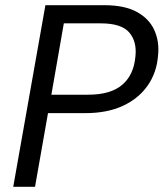

<svg xmlns="http://www.w3.org/2000/svg" viewBox="-20 -720 630 740"><path d="M31 0 155 -700H382Q460 -700 507.5 -674Q555 -648 575 -603.5Q595 -559 589 -505Q584 -440 549 -390Q514 -340 453.5 -312Q393 -284 309 -284H165L115 0ZM178 -355H320Q407 -355 451.5 -393.5Q496 -432 502 -503Q508 -560 478 -595Q448 -630 368 -630H226Z"/></svg>

Font: DM Sans 12pt
Style: Italic
Weight: 400
Italic angle: -10°
Version: Version 4.004;gftools[0.9.30]